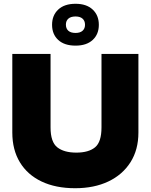

<svg xmlns="http://www.w3.org/2000/svg" viewBox="-20 -985 796 1014"><path d="M377 9Q274 9 199.5 -26.5Q125 -62 85 -128Q45 -194 45 -285V-700H247V-312Q247 -235 282.5 -207Q318 -179 383 -179Q448 -179 482 -207Q516 -235 516 -312V-700H711V-285Q711 -194 669 -128Q627 -62 552 -26.5Q477 9 377 9ZM379 -744Q320 -744 287.5 -774Q255 -804 255 -854Q255 -904 287.5 -934.5Q320 -965 379 -965Q437 -965 469.5 -934.5Q502 -904 502 -854Q502 -804 469.5 -774Q437 -744 379 -744ZM379 -811Q403 -811 416 -822.5Q429 -834 429 -854Q429 -875 416 -886.5Q403 -898 379 -898Q354 -898 341 -886.5Q328 -875 328 -855Q328 -834 341 -822.5Q354 -811 379 -811Z"/></svg>

Font: REM ExtraBold
Style: Regular
Weight: 800
Designer: Octavio Pardo
Foundry: Ashler Design
Version: Version 1.005;gftools[0.9.28]